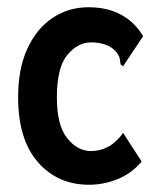

<svg xmlns="http://www.w3.org/2000/svg" viewBox="-20 -499 440 530"><path d="M226 11Q139 11 84.5 -51.5Q30 -114 30 -231Q30 -309 55.5 -364.5Q81 -420 125 -449.5Q169 -479 224 -479Q277 -479 315 -458Q353 -437 375 -399L325 -324L320 -316L313 -321Q312 -328 310.5 -337Q309 -346 299 -358Q286 -371 269 -376.5Q252 -382 231 -382Q195 -382 166 -347.5Q137 -313 137 -230Q137 -153 165.5 -117.5Q194 -82 231 -82Q256 -82 278 -93.5Q300 -105 320 -132L371 -53Q343 -20 304.5 -4.5Q266 11 226 11Z"/></svg>

Font: Inconsolata Condensed ExtraBold
Style: Regular
Weight: 800
Width: 3
Monospace: yes
Designer: Raph Levien, Cyreal, Brenton Simpson
Foundry: Raph Levien, Cyreal, Google
Version: Version 3.001; ttfautohint (v1.8.2.53-6de2)